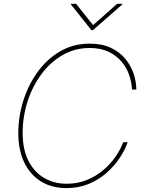

<svg xmlns="http://www.w3.org/2000/svg" viewBox="-20 -963 752 993"><path d="M323.7 9.8Q246.6 9.8 190.7 -25.4Q134.8 -60.5 104.7 -124.5Q74.7 -188.5 74.7 -274.9Q74.7 -359.4 100.3 -441.4Q126 -523.4 174.1 -590.3Q222.2 -657.2 290.5 -697.3Q358.9 -737.3 444.3 -737.3Q508.8 -737.3 554.4 -715.3Q600.1 -693.4 628.9 -657.7Q657.7 -622.1 671.4 -580.6Q685.1 -539.1 685.1 -500H662.6Q661.1 -537.6 647.9 -575.4Q634.8 -613.3 608.2 -644.8Q581.5 -676.3 540.8 -695.6Q500 -714.8 443.8 -714.8Q367.2 -714.8 303.7 -678.2Q240.2 -641.6 193.8 -578.9Q147.5 -516.1 122.3 -437.5Q97.2 -358.9 97.2 -275.4Q97.2 -189.5 127.2 -130.9Q157.2 -72.3 208.7 -42.5Q260.3 -12.7 324.7 -12.7Q381.3 -12.7 429 -32Q476.6 -51.3 513.9 -83Q551.3 -114.7 577.4 -152.6Q603.5 -190.4 617.2 -227.5H640.1Q627 -189 599.9 -147.5Q572.8 -106 532.7 -70.3Q492.7 -34.7 440.2 -12.5Q387.7 9.8 323.7 9.8ZM373.5 -943.4 461.4 -833 585.9 -943.4H613.8L613.3 -940.9L460.9 -807.1H452.6L346.2 -940.9L346.7 -943.4Z"/></svg>

Font: Inter 17pt Thin
Style: Italic
Weight: 250
Italic angle: -9.3988°
Version: Version 4.001;git-66647c0bb